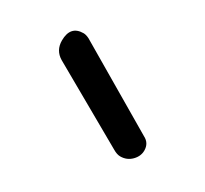

<svg xmlns="http://www.w3.org/2000/svg" viewBox="-42 -748 216 202"><g transform="rotate(30 66.5 -647.5)"><path d="M105 -604 10 -658Q0 -664 0 -676Q0 -694 16 -694Q19 -694 23 -692L125 -632Q133 -628 133 -619Q133 -612 127.5 -606.5Q122 -601 114 -601Q110 -601 105 -604Z"/></g></svg>

Font: Dosis
Style: ExtraLight
Weight: 250
Designer: Edgar Tolentino, Pablo Impallari, Igino Marini
Foundry: Edgar Tolentino, Pablo Impallari, Igino Marini
Version: Version 1.007